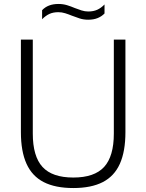

<svg xmlns="http://www.w3.org/2000/svg" viewBox="-20 -940 738 969"><path d="M350 9Q259 9 200.5 -21Q142 -51 113.8 -113.5Q85.5 -176 85.5 -273V-740H145.5V-266Q145.5 -151 194.5 -97.5Q243.5 -44 350 -44Q456.5 -44 505.5 -97.5Q554.5 -151 554.5 -266V-740H613V-273Q613 -176 585 -113.5Q557 -51 498.8 -21Q440.5 9 350 9ZM425 -840.5Q402 -840.5 381.8 -847Q361.5 -853.5 342.5 -861Q325.5 -868 308.8 -873.2Q292 -878.5 274.5 -878.5Q248.5 -878.5 229.5 -869.8Q210.5 -861 192.5 -843V-888.5Q207 -904 227.5 -912Q248 -920 275 -920Q298 -920 318.5 -913.8Q339 -907.5 357.5 -899.5Q374.5 -893 391.2 -887.5Q408 -882 425.5 -882Q451.5 -882 470.8 -890.8Q490 -899.5 507.5 -917.5V-872Q493 -857 472.8 -848.8Q452.5 -840.5 425 -840.5Z"/></svg>

Font: Encode Sans SC Condensed Thin Light
Style: Regular
Weight: 300
Version: Version 3.002